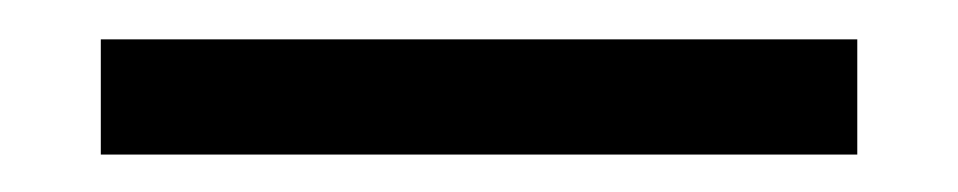

<svg xmlns="http://www.w3.org/2000/svg" viewBox="-20 62 499 100"><path d="M426.5 82.5V142.5H32.5V82.5Z"/></svg>

Font: TypoPRO Lato
Style: Regular
Weight: 400
Designer: Lukasz Dziedzic with Adam Twardoch and Botio Nikoltchev
Foundry: tyPoland Lukasz Dziedzic
Version: Version 2.010; 2014-09-01; http://www.latofonts.com/